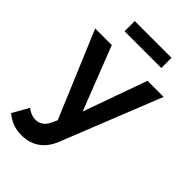

<svg xmlns="http://www.w3.org/2000/svg" viewBox="-281 -816 1105 1105"><g transform="rotate(45 271.5 -263.0)"><path d="M128 200Q89 200 57.5 188.5Q26 177 -5 152L51 53Q70 67 86 73.5Q102 80 120 80Q173 80 198 26L214 -9L-7 -535H128L280 -146L419 -535H550L310 67Q285 133 238.5 166.5Q192 200 128 200ZM124 -726H423V-643H124Z"/></g></svg>

Font: Gontserrat Medium
Style: Regular
Weight: 500
Designer: Julieta Ulanovsky
Foundry: Julieta Ulanovsky
Version: Version 6.001